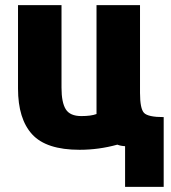

<svg xmlns="http://www.w3.org/2000/svg" viewBox="-20 -561 666 746"><path d="M524 -541V-200Q524 -139 539.5 -122.5Q555 -106 616 -106V165H466V7Q448 6 436 1Q364 21 289 21Q160 21 105 -39Q50 -99 50 -217V-541H219V-220Q219 -163 235.5 -136.5Q252 -110 296 -110Q334 -110 355 -118V-541Z"/></svg>

Font: Repo
Style: ExtraBold
Weight: 800
Designer: Stefan Peev
Foundry: Context Ltd
Version: Version 001.000